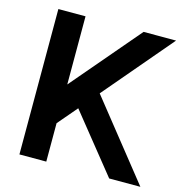

<svg xmlns="http://www.w3.org/2000/svg" viewBox="-106 -818 881 917"><g transform="rotate(15 334.5 -359.5)"><path d="M652.8 -718.8H492.2L205.1 -381.8V-718.8H70.8V0H203.6V-189.9L285.2 -285.6L514.6 0H668.9L365.7 -380.9Z"/></g></svg>

Font: Winston SemiBold
Style: Regular
Weight: 600
Designer: Vernon Adams, Kim Jin-seong, David Berlow, Cristiano Sobral
Foundry: The Winston Project Authors
Version: Version 3.004